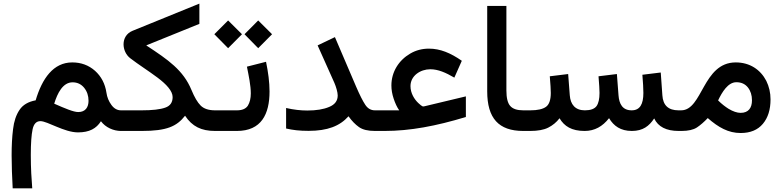

<svg xmlns="http://www.w3.org/2000/svg" viewBox="-20 -710 4242 1041"><path d="M557.1 -207.5C549.8 -256.3 528.8 -295.9 495.1 -326.2C460.9 -356.4 419.9 -371.6 371.6 -371.6C269.5 -371.6 208.5 -284.7 173.3 -166C133.3 -158.7 104 -141.6 85.9 -114.3C67.4 -86.9 55.7 -52.2 50.8 -9.8C45.4 32.7 43 80.1 43 132.3C43 189.5 45.4 246.6 48.8 311H154.8C150.9 262.2 147 204.1 147 129.9C147 66.9 150.4 21 156.7 -8.8C163.1 -38.6 177.2 -53.2 199.2 -53.2C237.3 -53.2 328.6 7.8 402.8 7.8C464.8 7.8 502.4 -13.2 527.3 -52.7C552.2 -19 595.2 0 635.7 0H648.9V-111.8H635.7C615.7 -111.8 598.1 -121.6 584 -141.1C569.8 -160.6 560.5 -182.6 557.1 -207.5ZM460 -163.6C460 -128.4 442.9 -102.5 404.3 -102.5C378.9 -102.5 332.5 -122.1 273.9 -147.9C291.5 -205.1 320.8 -263.7 373.5 -263.7C398.9 -263.7 419.9 -253.9 436 -234.4C452.1 -214.4 460 -190.9 460 -163.6Z M1061 -580.6V-690.4L698.7 -543C665.5 -529.3 649.9 -501 649.9 -469.7C649.9 -441.9 662.6 -412.1 686.5 -394C729.5 -360.8 785.2 -325.7 833.5 -289.6C881.8 -253.4 916 -216.8 916 -183.6C916 -154.8 902.8 -135.7 876 -126.5C849.1 -116.7 806.2 -111.8 748 -111.8H629.4V0H748.5C883.8 0 938 -24.4 983.4 -82.5C1022 -24.4 1071.3 0 1146 0H1159.7V-111.8H1146C1110.8 -111.8 1085 -120.6 1067.9 -137.7C1050.8 -154.8 1034.2 -183.1 1018.1 -222.2C973.6 -329.6 892.6 -385.3 772.9 -463.9Z M1305.7 -524.4 1379.9 -448.7 1455.1 -524.4 1379.9 -599.1ZM1142.1 -524.4 1216.8 -448.7 1292 -524.4 1216.8 -599.1ZM1140.1 0H1264.6C1397 0 1441.4 -91.3 1441.4 -213.9C1441.4 -264.2 1434.1 -318.4 1422.4 -375L1318.8 -348.6C1328.6 -299.3 1339.8 -246.6 1339.8 -203.6C1339.8 -176.8 1334.5 -154.8 1324.2 -137.7C1313.5 -120.6 1293.5 -111.8 1264.6 -111.8H1140.1Z M1811 -192.4C1811 -163.6 1795.9 -143.1 1765.1 -130.4C1734.4 -117.2 1694.8 -110.8 1646 -110.8C1610.8 -110.8 1570.8 -115.2 1531.2 -124.5V-13.2C1567.9 -4.9 1602.5 -0.5 1653.3 -0.5C1755.4 -0.5 1822.3 -26.4 1869.6 -79.6C1887.2 -54.7 1906.2 -35.2 1926.3 -21C1946.3 -6.8 1975.1 0 2012.7 0H2033.2V-111.8H2012.7C1990.7 -111.8 1973.1 -122.1 1960 -142.6C1946.8 -162.6 1930.2 -195.3 1911.1 -239.7L1795.9 -508.8L1702.1 -463.9L1793 -260.7C1802.2 -239.7 1811 -209.5 1811 -192.4Z M2013.7 -111.8V0H2064.9C2203.6 0 2343.3 -26.4 2505.9 -75.7V-187.5L2285.6 -134.8C2280.8 -133.3 2276.4 -132.8 2272.5 -132.8C2267.1 -134.8 2259.3 -140.6 2248.5 -150.9C2227.1 -170.9 2205.6 -204.1 2205.6 -243.2C2205.6 -299.3 2259.3 -334.5 2313 -334.5C2355.5 -334.5 2396.5 -316.4 2443.4 -289.1L2483.9 -380.4C2422.9 -422.9 2366.7 -446.3 2305.7 -446.3C2269 -446.3 2234.9 -437.5 2204.1 -419.4C2142.1 -383.3 2102.1 -320.3 2102.1 -246.6C2102.1 -223.6 2106 -200.2 2114.3 -175.3C2122.6 -150.4 2132.3 -128.9 2144.5 -111.8Z M2621.6 -214.8C2621.6 -68.8 2683.6 0 2816.9 0H2829.1V-111.8H2816.9C2783.7 -111.8 2760.3 -119.6 2746.6 -135.3C2732.4 -150.9 2725.6 -179.2 2725.6 -219.7V-677.7H2621.6Z M3405.8 0C3465.8 0 3499.5 -26.4 3526.9 -67.9C3548.3 -22.5 3592.8 0 3659.7 0H3673.3V-111.8H3658.7C3603.5 -111.8 3574.7 -139.2 3571.3 -193.4L3562.5 -316.9L3462.9 -304.7C3466.3 -263.7 3468.3 -229.5 3468.3 -206.1C3468.3 -145 3449.7 -111.8 3404.8 -111.8C3355.5 -111.8 3336.9 -146 3333.5 -193.4L3324.7 -308.6L3225.1 -296.4C3228.5 -257.3 3230.5 -221.7 3230.5 -206.1C3230.5 -173.8 3225.1 -149.9 3214.4 -134.8C3203.1 -119.6 3182.1 -111.8 3150.9 -111.8C3098.6 -111.8 3072.8 -144 3069.3 -193.4L3060.5 -308.6L2960.9 -296.4C2964.4 -257.3 2966.3 -222.2 2966.3 -206.1C2966.3 -168.5 2957.5 -143.1 2940.4 -130.9C2922.9 -118.2 2894.5 -111.8 2855.5 -111.8H2809.6V0H2854.5C2896 0 2928.7 -5.9 2952.6 -18.1C2976.6 -30.3 2997.1 -46.9 3013.7 -68.8C3039.6 -25.4 3079.1 0 3149.9 0C3204.1 0 3247.1 -24.4 3282.2 -69.3C3307.6 -26.9 3344.7 0 3405.8 0Z M3995.6 11.2C4048.3 11.2 4088.4 -5.4 4116.2 -38.6C4144 -71.8 4157.7 -115.7 4157.7 -170.9C4157.7 -207.5 4149.9 -240.7 4134.8 -271.5C4103.5 -332 4045.9 -371.6 3969.2 -371.6C3789.6 -371.6 3790 -111.8 3672.9 -111.8H3653.8V0H3675.3C3711.4 0 3739.3 -6.3 3758.8 -19C3777.8 -31.7 3797.4 -48.8 3817.4 -69.8C3875.5 -19 3929.2 11.2 3995.6 11.2ZM3972.2 -264.2C3999 -264.2 4019.5 -254.9 4034.7 -236.3C4049.8 -217.3 4057.1 -193.8 4057.1 -166C4057.1 -125 4038.1 -98.1 3995.6 -98.1C3976.6 -98.1 3954.6 -105.5 3930.2 -120.1C3912.6 -131.3 3893.6 -145.5 3873.5 -165.5C3895 -210.9 3927.2 -264.2 3972.2 -264.2Z"/></svg>

Font: Vazirmatn Medium
Style: Regular
Weight: 500
Designer: Saber Rastikerdar
Foundry: Saber Rastikerdar
Version: Version 33.003